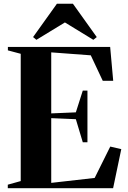

<svg xmlns="http://www.w3.org/2000/svg" viewBox="-20 -990 672 1010"><path d="M89 -37.5V-707L21.5 -725V-743H559.5L575.5 -565H520.5L457.5 -699L249.5 -714.5V-393.5L379 -399L415.5 -513.5H440V-241.5H415.5L379 -363L249.5 -368.5V-28L478 -54L560 -219L618 -205.5L575 0H21V-18.5ZM171.5 -780.5 154 -795 279.5 -970.5H363.5L489 -795L471 -780.5L321.5 -872Z"/></svg>

Font: Merriweather 144pt
Style: Bold
Weight: 700
Version: Version 2.100